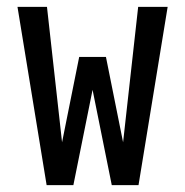

<svg xmlns="http://www.w3.org/2000/svg" viewBox="-20 -540 540 560"><path d="M384 0H306L250 -278L194 0H116L31 -520H117L161 -125L211 -374H289L339 -125L383 -520H469Z"/></svg>

Font: Iosevka Custom Medium
Style: Regular
Weight: 500
Monospace: yes
Designer: Belleve Invis
Foundry: Belleve Invis
Version: Version 32.5.0; ttfautohint (v1.8.4)